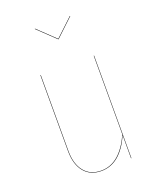

<svg xmlns="http://www.w3.org/2000/svg" viewBox="-138 -817 748 910"><g transform="rotate(-20 235.5 -362.0)"><path d="M325.2 -732.9 327.1 -731.9 237.8 -647.9H235.8L147.9 -731.9L149.9 -732.9L236.8 -649.9ZM369.1 -517.1V0H367.2V-116.2Q311 8.8 215.8 8.8Q159.7 8.8 128.9 -29.3Q98.1 -67.4 98.1 -133.8V-517.1H100.1V-133.8Q100.1 -68.4 130.4 -30.8Q160.6 6.8 215.8 6.8Q309.6 6.8 367.2 -120.1V-517.1Z"/></g></svg>

Font: Fira Sans Compressed Two
Style: Regular
Weight: 100
Width: 1
Designer: Carrois Corporate & Edenspiekermann AG
Foundry: Carrois Corporate GbR & Edenspiekermann AG
Version: Version 4.203;PS 004.203;hotconv 1.0.88;makeotf.lib2.5.64775